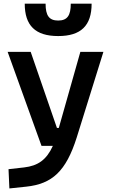

<svg xmlns="http://www.w3.org/2000/svg" viewBox="-20 -803 626 1057"><path d="M31.7 234.4 124.5 224.6C267.1 209.5 343.3 140.1 402.3 -45.9L549.3 -517.6H422.4L303.7 -98.6H293.5L148.9 -517.6H22L208.5 0H271C236.3 76.7 189 109.9 112.8 118.7L26.9 128.4ZM300.3 -604.5C425.8 -604.5 484.4 -662.1 484.4 -782.7H369.6C369.6 -719.2 351.6 -689.9 300.3 -689.9C250 -689.9 231 -717.8 231 -782.7H116.2C116.2 -663.1 173.8 -604.5 300.3 -604.5Z"/></svg>

Font: Cascadia Mono SemiBold
Style: Regular
Weight: 600
Monospace: yes
Designer: Aaron Bell
Foundry: Saja Typeworks
Version: Version 2404.023